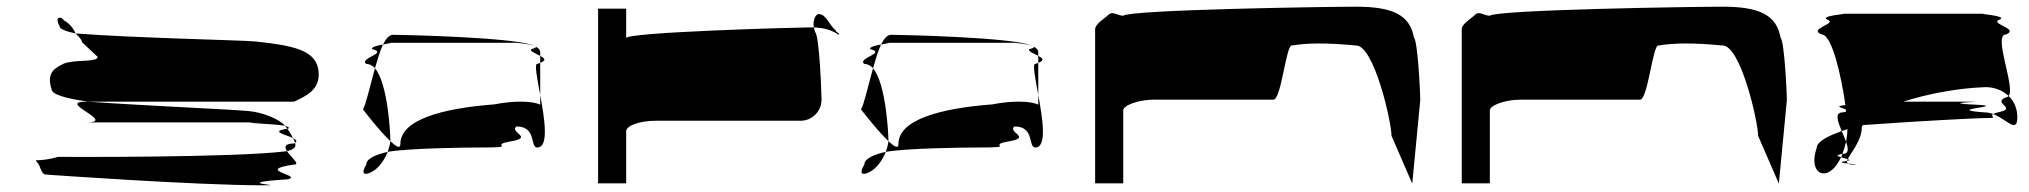

<svg xmlns="http://www.w3.org/2000/svg" viewBox="-20 -736 6065 574"><path d="M91 -251C103 -239 101 -214 119 -214C119 -214 564 -182 768 -182C848 -182 654 -188 841 -200C887 -212 738 -227 859 -244C879 -244 850 -266 838 -284C680 -264 169 -267 154 -267C93 -250 79 -263 91 -251ZM134 -470C134 -454 174 -442 244 -432H859C893 -449 943 -467 931 -532C919 -586 857 -600 744 -612C706 -616 388 -622 206 -636C216 -626 225 -617 225 -610L272 -566C272 -549 205 -559 171 -546C149 -534 117 -523 134 -470ZM158 -658C158 -649 178 -642 206 -636C199 -652 186 -668 171 -675C165 -687 141 -689 158 -658ZM237 -370H768C658 -370 803 -366 832 -360C815 -381 761 -401 723 -404C654 -410 430 -419 244 -432H237C146 -432 333 -370 237 -370ZM832 -360C834 -357 837 -354 839 -351H841C847 -354 842 -357 832 -360ZM838 -284C854 -288 863 -294 863 -301C863 -303 863 -306 862 -309C861 -308 860 -308 859 -307C830 -307 830 -296 838 -284ZM839 -351C783 -343 838 -333 856 -323C852 -331 846 -342 839 -351ZM856 -323C859 -318 861 -313 862 -309C870 -314 865 -318 856 -323Z M1065 -409C1065 -409 1114 -345 1147 -314V-318C1147 -335 1140 -486 1101 -532C1086 -478 1073 -420 1065 -409ZM1075 -244C1058 -216 1069 -210 1091 -222C1110 -231 1129 -256 1139 -282C1104 -274 1075 -262 1075 -244ZM1075 -545C1084 -545 1094 -540 1101 -532C1109 -559 1116 -584 1125 -603C1108 -600 1088 -595 1093 -589C1142 -577 1052 -562 1075 -545ZM1125 -603C1144 -607 1160 -608 1137 -608H1524C1521 -608 1563 -605 1577 -599C1524 -625 1175 -632 1155 -632C1144 -632 1134 -621 1125 -603ZM1139 -282C1200 -293 1374 -295 1410 -295C1539 -295 1437 -301 1505 -313C1579 -325 1501 -340 1524 -358C1585 -358 1564 -295 1586 -295C1622 -295 1608 -381 1595 -452V-423C1573 -434 1519 -436 1458 -424C1299 -412 1177 -377 1177 -306C1177 -290 1165 -297 1147 -314C1146 -304 1143 -293 1139 -282ZM1568 -589C1563 -583 1582 -576 1595 -569V-580C1595 -587 1590 -592 1581 -597C1584 -595 1581 -592 1568 -589ZM1577 -599C1578 -598 1580 -598 1581 -597C1580 -598 1579 -598 1577 -599ZM1586 -545C1577 -545 1586 -502 1595 -452V-548ZM1595 -548C1615 -556 1608 -562 1595 -569Z M1768 -188H1852V-344C1852 -360 1892 -375 1940 -375H2373C2408 -375 2436 -403 2436 -438C2436 -454 2430 -627 2417 -640C2415 -645 2414 -650 2413 -654H2395C2366 -654 1852 -640 1852 -622V-710H1768ZM2413 -654C2441 -653 2466 -647 2487 -632C2493 -638 2478 -638 2478 -646C2459 -660 2451 -694 2427 -694C2420 -694 2409 -678 2413 -654Z M2554 -409C2554 -409 2603 -345 2636 -314V-318C2636 -335 2629 -486 2590 -532C2575 -478 2562 -420 2554 -409ZM2564 -244C2547 -216 2558 -210 2580 -222C2599 -231 2618 -256 2628 -282C2593 -274 2564 -262 2564 -244ZM2564 -545C2573 -545 2583 -540 2590 -532C2598 -559 2605 -584 2614 -603C2597 -600 2577 -595 2582 -589C2631 -577 2541 -562 2564 -545ZM2614 -603C2633 -607 2649 -608 2626 -608H3013C3010 -608 3052 -605 3066 -599C3013 -625 2664 -632 2644 -632C2633 -632 2623 -621 2614 -603ZM2628 -282C2689 -293 2863 -295 2899 -295C3028 -295 2926 -301 2994 -313C3068 -325 2990 -340 3013 -358C3074 -358 3053 -295 3075 -295C3111 -295 3097 -381 3084 -452V-423C3062 -434 3008 -436 2947 -424C2788 -412 2666 -377 2666 -306C2666 -290 2654 -297 2636 -314C2635 -304 2632 -293 2628 -282ZM3057 -589C3052 -583 3071 -576 3084 -569V-580C3084 -587 3079 -592 3070 -597C3073 -595 3070 -592 3057 -589ZM3066 -599C3067 -598 3069 -598 3070 -597C3069 -598 3068 -598 3066 -599ZM3075 -545C3066 -545 3075 -502 3084 -452V-548ZM3084 -548C3104 -556 3097 -562 3084 -569Z M3254 -188H3338V-406C3338 -421 3383 -438 3429 -438H3787C3811 -438 3825 -607 3843 -600C3889 -608 3950 -608 4034 -600C4088 -600 4140 -372 4140 -330L4202 -187L4226 -437C4226 -454 4219 -612 4207 -624C4195 -692 4142 -716 4034 -716C3946 -716 3359 -707 3338 -689C3321 -689 3306 -704 3294 -692C3282 -680 3254 -665 3254 -648Z M4350 -188H4434V-406C4434 -421 4479 -438 4525 -438H4883C4907 -438 4921 -607 4939 -600C4985 -608 5046 -608 5130 -600C5184 -600 5236 -372 5236 -330L5298 -187L5322 -437C5322 -454 5315 -612 5303 -624C5291 -692 5238 -716 5130 -716C5042 -716 4455 -707 4434 -689C4417 -689 4402 -704 4390 -692C4378 -680 4350 -665 4350 -648Z M5411 -293C5393 -242 5413 -208 5444 -220C5459 -226 5473 -243 5484 -266C5473 -269 5466 -272 5488 -276C5492 -287 5496 -299 5499 -312C5495 -322 5491 -333 5486 -344C5443 -329 5411 -312 5411 -293ZM5426 -633C5457 -633 5485 -507 5497 -422C5462 -418 5486 -414 5498 -409C5498 -407 5499 -404 5499 -402C5497 -401 5493 -401 5489 -400C5464 -400 5474 -373 5486 -344C5492 -346 5497 -348 5503 -350C5503 -337 5501 -324 5499 -312C5506 -292 5508 -276 5489 -276H5488C5487 -272 5486 -269 5484 -266C5490 -264 5499 -262 5504 -260C5513 -280 5546 -315 5546 -356C5546 -358 5549 -360 5549 -362C5726 -375 5894 -383 5913 -383C5961 -383 5925 -387 5939 -395C5931 -398 5921 -400 5913 -400C5790 -409 5963 -416 5905 -422C5745 -429 5943 -432 5864 -432H5670C5743 -456 5835 -472 5905 -475C5936 -478 5965 -468 5985 -449C6006 -475 5937 -633 5977 -633C6019 -650 5927 -665 5957 -677C5988 -689 5883 -695 5913 -695H5489C5514 -695 5414 -689 5444 -677C5474 -665 5383 -650 5426 -633ZM5497 -254C5475 -251 5489 -249 5505 -247C5502 -249 5501 -252 5502 -255C5501 -255 5499 -254 5497 -254ZM5502 -255C5512 -257 5510 -258 5504 -260C5503 -258 5502 -257 5502 -255ZM5505 -247C5508 -245 5512 -244 5520 -244C5543 -244 5523 -245 5505 -247ZM5939 -395C5980 -379 6011 -335 6011 -386C6011 -410 6002 -433 5985 -449C5983 -447 5980 -445 5977 -445C5934 -428 6012 -413 5957 -401C5947 -399 5942 -397 5939 -395Z"/></svg>

Font: bitstorm
Style: maxext
Weight: 400
Version: Version 0.2